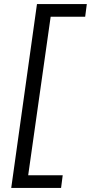

<svg xmlns="http://www.w3.org/2000/svg" viewBox="-20 -820 445 940"><path d="M405 -800 397 -738H228L118 38H287L279 100H35L161 -800Z"/></svg>

Font: Pathway Extreme 8pt Thin 12pt Light
Style: Italic
Weight: 300
Italic angle: -8°
Version: Version 1.001;gftools[0.9.26]